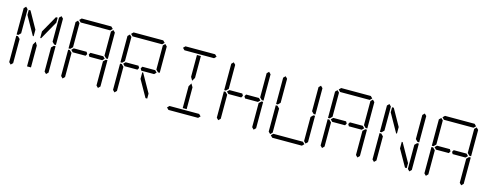

<svg xmlns="http://www.w3.org/2000/svg" viewBox="-29 -1958 7402 2916"><g transform="rotate(15 3672.0 -500.0)"><path d="M181 -839V-918H208L356 -654V-551H343ZM99 -924 130 -955 161 -924V-918V-875V-545L126 -510H99ZM439 -83H377V-382V-426L408 -479L439 -426V-229ZM161 -76 130 -45 99 -76V-490H126L161 -455V-125V-83ZM608 -918H635V-839L473 -551H459V-654ZM655 -924 686 -955 717 -924V-510H690L655 -545V-550V-875V-918ZM717 -76 686 -45 655 -76V-83V-125V-455L690 -490H717Z M1194 -531 1212 -500 1194 -469H1193H1172H1171H1061H997H992L961 -500L992 -531H997H1044H1171H1172H1193ZM915 -924 946 -955 977 -924V-918V-875V-545L942 -510H915ZM977 -76 946 -45 915 -76V-490H942L977 -455V-125V-83ZM960 -969 991 -1000H1457L1488 -969L1457 -938H1436H1255H1193H1012H991ZM1474 -513 1487 -500 1456 -469H1454H1451H1277H1275H1255H1254L1236 -500L1254 -531H1277H1400H1456ZM1471 -924 1502 -955 1533 -924V-510H1506L1471 -545V-550V-875V-918ZM1533 -76 1502 -45 1471 -76V-83V-125V-455L1506 -490H1533Z M2010 -531 2028 -500 2010 -469H2009H1988H1987H1877H1813H1808L1777 -500L1808 -531H1813H1860H1987H1988H2009ZM1731 -924 1762 -955 1793 -924V-918V-875V-545L1758 -510H1731ZM1793 -76 1762 -45 1731 -76V-490H1758L1793 -455V-125V-83ZM1776 -969 1807 -1000H2273L2304 -969L2273 -938H2252H2071H2009H1828H1807ZM2290 -513 2303 -500 2272 -469H2270H2267H2093H2091H2071H2070L2052 -500L2070 -531H2093H2216H2272ZM2267 -161V-83H2240L2091 -346V-449H2105ZM2287 -924 2318 -955 2349 -924V-510H2322L2287 -545V-550V-875V-918Z M2887 -83H2825V-382V-426L2856 -479L2887 -426V-229ZM2592 -969 2623 -1000H3089L3120 -969L3089 -938H3068H2887H2825H2644H2623ZM2825 -618V-918H2887V-857V-574L2856 -521L2825 -574ZM3120 -31 3089 0H2623L2592 -31L2623 -62H2644H2825H2887H3068H3089Z M3642 -531 3660 -500 3642 -469H3641H3620H3619H3509H3445H3440L3409 -500L3440 -531H3445H3492H3619H3620H3641ZM3363 -924 3394 -955 3425 -924V-918V-875V-545L3390 -510H3363ZM3425 -76 3394 -45 3363 -76V-490H3390L3425 -455V-125V-83ZM3922 -513 3935 -500 3904 -469H3902H3899H3725H3723H3703H3702L3684 -500L3702 -531H3725H3848H3904ZM3919 -924 3950 -955 3981 -924V-510H3954L3919 -545V-550V-875V-918ZM3981 -76 3950 -45 3919 -76V-83V-125V-455L3954 -490H3981Z M4179 -924 4210 -955 4241 -924V-918V-875V-545L4206 -510H4179ZM4241 -76 4210 -45 4179 -76V-490H4206L4241 -455V-125V-83ZM4752 -31 4721 0H4255L4224 -31L4255 -62H4276H4457H4519H4700H4721ZM4735 -924 4766 -955 4797 -924V-510H4770L4735 -545V-550V-875V-918ZM4797 -76 4766 -45 4735 -76V-83V-125V-455L4770 -490H4797Z M5274 -531 5292 -500 5274 -469H5273H5252H5251H5141H5077H5072L5041 -500L5072 -531H5077H5124H5251H5252H5273ZM4995 -924 5026 -955 5057 -924V-918V-875V-545L5022 -510H4995ZM5057 -76 5026 -45 4995 -76V-490H5022L5057 -455V-125V-83ZM5040 -969 5071 -1000H5537L5568 -969L5537 -938H5516H5335H5273H5092H5071ZM5554 -513 5567 -500 5536 -469H5534H5531H5357H5355H5335H5334L5316 -500L5334 -531H5357H5480H5536ZM5551 -924 5582 -955 5613 -924V-510H5586L5551 -545V-550V-875V-918ZM5613 -76 5582 -45 5551 -76V-83V-125V-455L5586 -490H5613Z M5893 -839V-918H5920L6068 -654V-551H6055ZM5811 -924 5842 -955 5873 -924V-918V-875V-545L5838 -510H5811ZM5873 -76 5842 -45 5811 -76V-490H5838L5873 -455V-125V-83ZM6347 -161V-83H6320L6171 -346V-449H6185ZM6367 -924 6398 -955 6429 -924V-510H6402L6367 -545V-550V-875V-918ZM6429 -76 6398 -45 6367 -76V-83V-125V-455L6402 -490H6429Z M6906 -531 6924 -500 6906 -469H6905H6884H6883H6773H6709H6704L6673 -500L6704 -531H6709H6756H6883H6884H6905ZM6627 -924 6658 -955 6689 -924V-918V-875V-545L6654 -510H6627ZM6689 -76 6658 -45 6627 -76V-490H6654L6689 -455V-125V-83ZM6672 -969 6703 -1000H7169L7200 -969L7169 -938H7148H6967H6905H6724H6703ZM7186 -513 7199 -500 7168 -469H7166H7163H6989H6987H6967H6966L6948 -500L6966 -531H6989H7112H7168ZM7183 -924 7214 -955 7245 -924V-510H7218L7183 -545V-550V-875V-918ZM7245 -76 7214 -45 7183 -76V-83V-125V-455L7218 -490H7245Z"/></g></svg>

Font: DSEG14 Classic
Style: Light
Weight: 300
Designer: Keshikan(Twitter:@keshinomi_88pro)
Version: Version 0.46